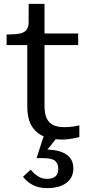

<svg xmlns="http://www.w3.org/2000/svg" viewBox="-20 -710 466 992"><path d="M14 -477V-532H25Q59 -532 82 -536.5Q105 -541 116.5 -555Q128 -569 128 -597L193 -537H384V-477ZM210 -163Q210 -121 222 -97Q234 -73 257 -63Q280 -53 312 -53Q338 -53 360 -56.5Q382 -60 390 -62V-2Q380 1 365 4Q350 7 334 9Q318 11 301 11Q254 11 213 -3Q172 -17 146.5 -54.5Q121 -92 121 -162V-522L128 -530V-690H210ZM279 -5 213 78 211 63Q257 62 290 72.5Q323 83 341 104.5Q359 126 359 160Q359 187 348 206.5Q337 226 318 238.5Q299 251 275 256.5Q251 262 225 262Q179 262 148 245Q117 228 99 203L138 167Q147 177 159 188Q171 199 187 206.5Q203 214 224 214Q252 214 266.5 201.5Q281 189 281 162Q281 136 265 121.5Q249 107 202 107H169L205 -5Z"/></svg>

Font: Roboto Serif
Style: Regular
Weight: 400
Designer: Greg Gazdowicz
Foundry: Commercial Type
Version: Version 1.008